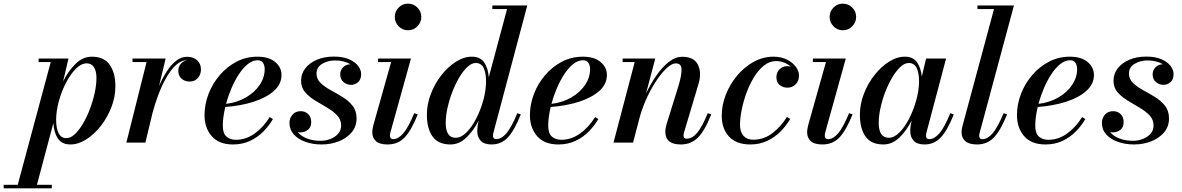

<svg xmlns="http://www.w3.org/2000/svg" viewBox="-126 -780 6464 1050"><path d="M-106 230.5H-29L151.5 -440.5H85V-460H248.5L219 -334.5Q246.5 -390.5 286.5 -430.2Q326.5 -470 376 -470Q442.5 -470 473.8 -426Q505 -382 505 -307.5Q505 -250 483.2 -193.8Q461.5 -137.5 425.5 -91.5Q389.5 -45.5 346 -17.8Q302.5 10 259 10Q212 10 190.2 -23.2Q168.5 -56.5 166 -107.5L76 230.5H157.5V250H-106ZM181 -124Q181 -78.5 194.5 -51.5Q208 -24.5 237 -24.5Q260 -24.5 283.2 -46.2Q306.5 -68 327.8 -104Q349 -140 365.5 -183.5Q382 -227 391.8 -271.5Q401.5 -316 401.5 -353.5Q401.5 -390.5 388.2 -412Q375 -433.5 348 -433.5Q318 -433.5 288.5 -403.8Q259 -374 234.5 -326.5Q210 -279 195.5 -225.5Q181 -172 181 -124Z M675.5 -440.5H598.5V-460H780L743.5 -309Q762.5 -353 786 -389.5Q809.5 -426 837.5 -447.8Q865.5 -469.5 897.5 -469.5Q931.5 -469.5 952.2 -450.2Q973 -431 973 -400.5Q973 -372.5 956 -353.2Q939 -334 911 -334Q884.5 -334 866.8 -350Q849 -366 849 -392.5Q849 -414.5 862.2 -430.5Q875.5 -446.5 898 -450.5H897.5Q864.5 -450.5 835.5 -423.5Q806.5 -396.5 782.2 -353.2Q758 -310 739.8 -261Q721.5 -212 709.5 -168L669 0H565Z M1092.5 -93Q1092.5 -50 1112.8 -32.8Q1133 -15.5 1164 -15.5Q1219 -15.5 1267 -50Q1315 -84.5 1349 -140L1366.5 -129Q1345.5 -92.5 1314.2 -60.8Q1283 -29 1241.5 -9.5Q1200 10 1148 10Q1071.5 10 1032 -35.2Q992.5 -80.5 992.5 -150Q992.5 -209.5 1014.5 -266.5Q1036.5 -323.5 1076 -369.5Q1115.5 -415.5 1168 -442.8Q1220.5 -470 1282 -470Q1344 -470 1378.8 -441Q1413.5 -412 1413.5 -370Q1413.5 -319.5 1371.2 -282.2Q1329 -245 1259.2 -223Q1189.5 -201 1106 -195Q1092.5 -137.5 1092.5 -93ZM1283 -450.5Q1255.5 -450.5 1229.5 -429.8Q1203.5 -409 1180.8 -374.5Q1158 -340 1140 -297.8Q1122 -255.5 1110.5 -212Q1171.5 -219.5 1219.2 -247.2Q1267 -275 1294.2 -315.8Q1321.5 -356.5 1321.5 -402Q1321.5 -421.5 1312.8 -436Q1304 -450.5 1283 -450.5Z M1824 -132Q1824 -88 1797.2 -56.2Q1770.5 -24.5 1727 -7.2Q1683.5 10 1632.5 10Q1585 10 1545 -4Q1505 -18 1481 -44.5Q1457 -71 1457 -108Q1457 -134 1473.5 -153Q1490 -172 1518.5 -172Q1543.5 -172 1559.8 -155.5Q1576 -139 1576 -112Q1576 -84.5 1558.2 -70.2Q1540.5 -56 1517 -56Q1509.5 -56 1502.5 -57Q1521 -34.5 1554 -22.2Q1587 -10 1627 -10Q1654.5 -10 1680.2 -19.8Q1706 -29.5 1722.8 -48.2Q1739.5 -67 1739.5 -94Q1739.5 -126.5 1717.2 -149.5Q1695 -172.5 1662.5 -191.5Q1630 -210.5 1597.5 -230.2Q1565 -250 1542.8 -275.5Q1520.5 -301 1520.5 -338.5Q1520.5 -376 1543.2 -405.8Q1566 -435.5 1606.2 -453Q1646.5 -470.5 1700 -470.5Q1750 -470.5 1783.2 -455.8Q1816.5 -441 1832.8 -419.2Q1849 -397.5 1849 -375Q1849 -345.5 1832.2 -330.8Q1815.5 -316 1794 -316Q1771 -316 1752.8 -331Q1734.5 -346 1734.5 -374Q1734.5 -395.5 1750 -411.8Q1765.5 -428 1790.5 -428.5Q1775 -438 1753.8 -443.8Q1732.5 -449.5 1706 -449.5Q1667 -449.5 1636 -431Q1605 -412.5 1605 -377.5Q1605 -347.5 1627.2 -326.2Q1649.5 -305 1682 -287.2Q1714.5 -269.5 1747.2 -249.5Q1780 -229.5 1802 -201.8Q1824 -174 1824 -132Z M2033 -687.5Q2033 -717 2054 -738.5Q2075 -760 2105 -760Q2135.5 -760 2156.8 -738.5Q2178 -717 2178 -687.5Q2178 -658 2156.8 -636.2Q2135.5 -614.5 2105 -614.5Q2075 -614.5 2054 -636.2Q2033 -658 2033 -687.5ZM2158.5 -154.5Q2124 -68 2087.5 -29Q2051 10 1993.5 10Q1950 10 1930 -8Q1910 -26 1910 -56Q1910 -66.5 1911.8 -76.2Q1913.5 -86 1915.5 -94.5L2013 -440.5H1941.5V-460H2121.5L2008.5 -54Q2006.5 -46 2006.5 -37.5Q2006.5 -19 2024 -19Q2052 -19 2079.2 -50.5Q2106.5 -82 2139.5 -161Z M2722 -154.5Q2688 -68 2651.8 -29Q2615.5 10 2562.5 10Q2522 10 2503 -10Q2484 -30 2484 -63.5Q2484 -68 2484.5 -75.8Q2485 -83.5 2486 -91.5L2491.5 -120Q2464 -66 2424.8 -28Q2385.5 10 2337.5 10Q2270 10 2239.2 -34Q2208.5 -78 2208.5 -152.5Q2208.5 -210 2230 -266.2Q2251.5 -322.5 2287.5 -368.5Q2323.5 -414.5 2367 -442.2Q2410.5 -470 2454.5 -470Q2500 -470 2521.8 -438.5Q2543.5 -407 2547 -357.5L2647 -730.5H2566.5V-750H2757.5L2572 -53Q2570 -45.5 2570 -37.5Q2570 -30.5 2573.8 -24.8Q2577.5 -19 2587.5 -19Q2615.5 -19 2643 -50.5Q2670.5 -82 2703 -161ZM2532 -336Q2532 -381.5 2518.8 -408.5Q2505.5 -435.5 2476 -435.5Q2453 -435.5 2429.8 -413.8Q2406.5 -392 2385.2 -356Q2364 -320 2347.5 -276.8Q2331 -233.5 2321.2 -189.5Q2311.5 -145.5 2311.5 -108.5Q2311.5 -26.5 2366 -26.5Q2396 -26.5 2425.5 -56.2Q2455 -86 2479.2 -133.5Q2503.5 -181 2517.8 -234.5Q2532 -288 2532 -336Z M2872 -93Q2872 -50 2892.2 -32.8Q2912.5 -15.5 2943.5 -15.5Q2998.5 -15.5 3046.5 -50Q3094.5 -84.5 3128.5 -140L3146 -129Q3125 -92.5 3093.8 -60.8Q3062.5 -29 3021 -9.5Q2979.5 10 2927.5 10Q2851 10 2811.5 -35.2Q2772 -80.5 2772 -150Q2772 -209.5 2794 -266.5Q2816 -323.5 2855.5 -369.5Q2895 -415.5 2947.5 -442.8Q3000 -470 3061.5 -470Q3123.5 -470 3158.2 -441Q3193 -412 3193 -370Q3193 -319.5 3150.8 -282.2Q3108.5 -245 3038.8 -223Q2969 -201 2885.5 -195Q2872 -137.5 2872 -93ZM3062.5 -450.5Q3035 -450.5 3009 -429.8Q2983 -409 2960.2 -374.5Q2937.5 -340 2919.5 -297.8Q2901.5 -255.5 2890 -212Q2951 -219.5 2998.8 -247.2Q3046.5 -275 3073.8 -315.8Q3101 -356.5 3101 -402Q3101 -421.5 3092.2 -436Q3083.5 -450.5 3062.5 -450.5Z M3345 -440.5H3279V-460H3457.5L3407 -268.5Q3432 -321.5 3463.8 -367.2Q3495.5 -413 3531.5 -441.2Q3567.5 -469.5 3605.5 -469.5Q3669.5 -469.5 3691 -425.5Q3712.5 -381.5 3693.5 -319.5L3615.5 -58Q3612 -48 3612 -39.5Q3612 -21.5 3629 -21.5Q3660 -21.5 3687.2 -54.5Q3714.5 -87.5 3744.5 -161L3763.5 -154.5Q3729 -66 3691.2 -28Q3653.5 10 3596.5 10Q3512.5 10 3512.5 -59.5Q3512.5 -70 3514.8 -81.8Q3517 -93.5 3519.5 -101.5L3584.5 -310.5Q3602 -368.5 3601.2 -401Q3600.5 -433.5 3569 -433.5Q3549.5 -433.5 3523.2 -410.2Q3497 -387 3469 -346.8Q3441 -306.5 3416 -254.8Q3391 -203 3374.5 -146.5L3336 0H3229Z M4195.5 -129.5Q4174 -93 4142.8 -61.2Q4111.5 -29.5 4070 -9.8Q4028.5 10 3977 10Q3901 10 3861 -33Q3821 -76 3821 -147Q3821 -205.5 3843.5 -262.8Q3866 -320 3905.5 -367Q3945 -414 3996 -442Q4047 -470 4103.5 -470Q4146.5 -470 4178 -454Q4209.5 -438 4226.5 -414.5Q4243.5 -391 4243.5 -367.5Q4243.5 -337 4225.2 -318.8Q4207 -300.5 4180.5 -300.5Q4157 -300.5 4138.5 -314.5Q4120 -328.5 4120 -358.5Q4120 -384 4137.2 -401Q4154.5 -418 4178 -418Q4188.5 -418 4198 -416Q4183 -429.5 4162.2 -437.8Q4141.5 -446 4118 -446Q4083 -446 4052.8 -422.2Q4022.5 -398.5 3998.2 -359.2Q3974 -320 3956.8 -273.2Q3939.5 -226.5 3930.2 -180.2Q3921 -134 3921 -96.5Q3921 -58 3940.2 -37Q3959.5 -16 3993 -16Q4051.5 -16 4098.5 -52Q4145.5 -88 4177.5 -140.5Z M4411 -687.5Q4411 -717 4432 -738.5Q4453 -760 4483 -760Q4513.5 -760 4534.8 -738.5Q4556 -717 4556 -687.5Q4556 -658 4534.8 -636.2Q4513.5 -614.5 4483 -614.5Q4453 -614.5 4432 -636.2Q4411 -658 4411 -687.5ZM4536.5 -154.5Q4502 -68 4465.5 -29Q4429 10 4371.5 10Q4328 10 4308 -8Q4288 -26 4288 -56Q4288 -66.5 4289.8 -76.2Q4291.5 -86 4293.5 -94.5L4391 -440.5H4319.5V-460H4499.5L4386.5 -54Q4384.5 -46 4384.5 -37.5Q4384.5 -19 4402 -19Q4430 -19 4457.2 -50.5Q4484.5 -82 4517.5 -161Z M5090 -154.5Q5056 -68 5019.5 -29Q4983 10 4930.5 10Q4889.5 10 4870.8 -10Q4852 -30 4852 -63.5Q4852 -79.5 4854 -91.5L4859.5 -120.5Q4832 -66 4792.8 -28Q4753.5 10 4705 10Q4637.5 10 4607 -34Q4576.5 -78 4576.5 -152.5Q4576.5 -210 4598 -266.2Q4619.5 -322.5 4655.5 -368.5Q4691.5 -414.5 4735 -442.2Q4778.5 -470 4822.5 -470Q4867.5 -470 4889 -439.2Q4910.5 -408.5 4915 -361L4938.5 -460H5048L4940 -53Q4938 -45 4938 -37Q4938 -19 4955.5 -19Q4983.5 -19 5011 -50.5Q5038.5 -82 5071 -161ZM4900 -336Q4900 -381.5 4886.8 -408.5Q4873.5 -435.5 4844 -435.5Q4821 -435.5 4797.8 -413.8Q4774.5 -392 4753.2 -356Q4732 -320 4715.2 -276.8Q4698.5 -233.5 4689 -189.5Q4679.5 -145.5 4679.5 -108.5Q4679.5 -26.5 4734 -26.5Q4764 -26.5 4793.5 -56.2Q4823 -86 4847 -133.5Q4871 -181 4885.5 -234.5Q4900 -288 4900 -336Z M5381.5 -154.5Q5347 -68 5310.2 -29Q5273.5 10 5217.5 10Q5173.5 10 5153 -8.2Q5132.5 -26.5 5132.5 -56Q5132.5 -68 5134.5 -77.5Q5136.5 -87 5138.5 -94.5L5310 -730.5H5219.5V-750H5419L5231.5 -53.5Q5229 -44.5 5229 -37Q5229 -19 5246.5 -19Q5274.5 -19 5302 -50.5Q5329.5 -82 5362.5 -161Z M5535.5 -93Q5535.5 -50 5555.8 -32.8Q5576 -15.5 5607 -15.5Q5662 -15.5 5710 -50Q5758 -84.5 5792 -140L5809.5 -129Q5788.5 -92.5 5757.2 -60.8Q5726 -29 5684.5 -9.5Q5643 10 5591 10Q5514.5 10 5475 -35.2Q5435.5 -80.5 5435.5 -150Q5435.5 -209.5 5457.5 -266.5Q5479.5 -323.5 5519 -369.5Q5558.5 -415.5 5611 -442.8Q5663.5 -470 5725 -470Q5787 -470 5821.8 -441Q5856.5 -412 5856.5 -370Q5856.5 -319.5 5814.2 -282.2Q5772 -245 5702.2 -223Q5632.5 -201 5549 -195Q5535.5 -137.5 5535.5 -93ZM5726 -450.5Q5698.5 -450.5 5672.5 -429.8Q5646.5 -409 5623.8 -374.5Q5601 -340 5583 -297.8Q5565 -255.5 5553.5 -212Q5614.5 -219.5 5662.2 -247.2Q5710 -275 5737.2 -315.8Q5764.5 -356.5 5764.5 -402Q5764.5 -421.5 5755.8 -436Q5747 -450.5 5726 -450.5Z M6267 -132Q6267 -88 6240.2 -56.2Q6213.5 -24.5 6170 -7.2Q6126.5 10 6075.5 10Q6028 10 5988 -4Q5948 -18 5924 -44.5Q5900 -71 5900 -108Q5900 -134 5916.5 -153Q5933 -172 5961.5 -172Q5986.5 -172 6002.8 -155.5Q6019 -139 6019 -112Q6019 -84.5 6001.2 -70.2Q5983.5 -56 5960 -56Q5952.5 -56 5945.5 -57Q5964 -34.5 5997 -22.2Q6030 -10 6070 -10Q6097.5 -10 6123.2 -19.8Q6149 -29.5 6165.8 -48.2Q6182.5 -67 6182.5 -94Q6182.5 -126.5 6160.2 -149.5Q6138 -172.5 6105.5 -191.5Q6073 -210.5 6040.5 -230.2Q6008 -250 5985.8 -275.5Q5963.5 -301 5963.5 -338.5Q5963.5 -376 5986.2 -405.8Q6009 -435.5 6049.2 -453Q6089.5 -470.5 6143 -470.5Q6193 -470.5 6226.2 -455.8Q6259.5 -441 6275.8 -419.2Q6292 -397.5 6292 -375Q6292 -345.5 6275.2 -330.8Q6258.5 -316 6237 -316Q6214 -316 6195.8 -331Q6177.5 -346 6177.5 -374Q6177.5 -395.5 6193 -411.8Q6208.5 -428 6233.5 -428.5Q6218 -438 6196.8 -443.8Q6175.5 -449.5 6149 -449.5Q6110 -449.5 6079 -431Q6048 -412.5 6048 -377.5Q6048 -347.5 6070.2 -326.2Q6092.5 -305 6125 -287.2Q6157.5 -269.5 6190.2 -249.5Q6223 -229.5 6245 -201.8Q6267 -174 6267 -132Z"/></svg>

Font: Bodoni* 11pt Medium
Style: Italic
Weight: 500
Italic angle: -13°
Version: Version 2.3